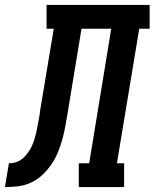

<svg xmlns="http://www.w3.org/2000/svg" viewBox="-76 -755 624 775"><path d="M-56 0 -40 -96Q-28 -96 -15.5 -99Q-3 -102 8 -109.5Q19 -117 27.5 -127Q36 -137 43 -148Q50 -159 55 -171Q60 -183 63.5 -195Q67 -207 70 -219Q73 -231 75 -243.5Q77 -256 79.5 -268Q82 -280 84 -292Q84 -295 84.5 -297Q85 -299 85 -301L86 -307Q86 -309 86.5 -311Q87 -313 87 -315L141 -639H112V-735H528V-639H486L396 -96H425V0H242V-96H284L373 -639H253L197 -299Q193 -273 188 -246.5Q183 -220 176 -194Q169 -168 158.5 -142Q148 -116 132.5 -93Q117 -70 96 -50Q75 -30 49 -18Q23 -6 -3.5 -3Q-30 0 -56 0Z"/></svg>

Font: Iosevka Curly Slab Oblique
Style: Bold
Weight: 700
Italic angle: -9°
Monospace: yes
Designer: Belleve Invis
Foundry: Belleve Invis
Version: Version 11.1.0; ttfautohint (v1.8.3)